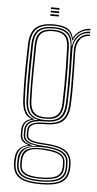

<svg xmlns="http://www.w3.org/2000/svg" viewBox="-57 -720 458 905"><g transform="rotate(5 171.5 -267.5)"><path d="M169.2 150Q102.5 150 71.5 130.9Q40.5 111.8 37.5 67.8Q37.2 62.2 37.1 58.1Q37 54 37.2 47Q38.2 13.8 52 -3.8Q65.8 -21.2 95.2 -28.2V-30.2Q75.5 -36.2 66.4 -47Q57.2 -57.8 57.2 -76.5Q57.2 -82.2 57.2 -86.1Q57.2 -90 57.2 -95Q57.2 -117.8 67.9 -132.2Q78.5 -146.8 99.5 -151.8V-153.8Q78.8 -161 67.6 -181.4Q56.5 -201.8 54.5 -238Q53 -270.2 52.2 -301.6Q51.5 -333 51.6 -364.9Q51.8 -396.8 52.5 -430.5Q53.2 -464.2 54.2 -501Q56 -557.2 82.2 -581.6Q108.5 -606 167.2 -606Q209.8 -606 231.6 -593.4Q253.5 -580.8 261.2 -551.5H263.2Q269.5 -564.8 281.5 -575.8Q293.5 -586.8 309 -593.4Q324.5 -600 341.2 -600V-593Q312.8 -593 291.1 -576.6Q269.5 -560.2 262.8 -538.5H260.2Q253.2 -571.2 231.8 -585.4Q210.2 -599.5 167.2 -599.5Q112.2 -599.5 87.9 -576.8Q63.5 -554 62 -501Q60.8 -452 60 -408.2Q59.2 -364.5 59.8 -322.8Q60.2 -281 62.2 -237.8Q64 -200.5 77 -179.9Q90 -159.2 114.5 -153.2V-151.2Q87.5 -146 75.9 -132.8Q64.2 -119.5 64.2 -95Q64.2 -90 64.2 -86.1Q64.2 -82.2 64.2 -76.5Q64.2 -57.2 75.9 -46.5Q87.5 -35.8 113.5 -30V-27.5Q76.5 -23.5 61.1 -5.6Q45.8 12.2 44.8 47Q44.5 54 44.6 58.1Q44.8 62.2 45 67.8Q47.8 108.5 76.9 126Q106 143.5 169.2 143.5Q236.5 143.5 265.5 124.5Q294.5 105.5 296 61.5Q296.2 55.8 296.2 50.2Q296.2 44.8 295.8 38Q293.8 1 264.4 -16.6Q235 -34.2 169.8 -37Q139.2 -38.5 120.6 -42.9Q102 -47.2 93.6 -55.5Q85.2 -63.8 85.2 -76.5Q85.2 -82.2 85.2 -86.1Q85.2 -90 85.2 -95Q85.2 -119.5 104.4 -130Q123.5 -140.5 167.2 -140.5Q221.2 -140.5 245.9 -163Q270.5 -185.5 272.5 -238.8Q274.2 -281.5 274.2 -319.6Q274.2 -357.8 273.5 -399.2Q272.8 -440.8 271.8 -493.2Q271.2 -527.8 290.1 -550.2Q309 -572.8 341.2 -572.8V-566Q309.5 -566 294 -543.4Q278.5 -520.8 279 -488.8Q280 -438.5 281 -397.9Q282 -357.2 282 -319.1Q282 -281 280.2 -238Q278 -182.8 252.5 -158.4Q227 -134 167.2 -134Q142.5 -134 125.9 -130.8Q109.2 -127.5 100.8 -119.1Q92.2 -110.8 92.2 -95.2Q92.2 -90 92.2 -86.1Q92.2 -82.2 92.2 -76.5Q92.2 -65.2 100.9 -58.4Q109.5 -51.5 126.9 -48.1Q144.2 -44.8 170.2 -43.5Q239.2 -40.2 269.4 -21.5Q299.5 -2.8 302.8 38Q303.2 44.8 303.4 50.2Q303.5 55.8 303.2 61.5Q301.8 109 271 129.5Q240.2 150 169.2 150ZM169.2 130.8Q206.8 130.8 231.8 124.2Q256.8 117.8 269.2 102.5Q281.8 87.2 281.8 61.5Q281.8 55.8 281.8 50.2Q281.8 44.8 281.5 38Q281 17.8 269.1 4.5Q257.2 -8.8 232.9 -15.9Q208.5 -23 170.5 -24.5Q111.8 -27.2 86.2 -10.2Q60.8 6.8 59.5 47Q59.2 54 59.2 58.1Q59.2 62.2 59.5 67.8Q60.8 101.8 86.8 116.2Q112.8 130.8 169.2 130.8ZM169.2 124.5Q114.2 124.5 91.1 110.9Q68 97.2 67 67.8Q66.8 62.2 66.8 58.1Q66.8 54 66.8 47Q66.8 6.5 92.4 -7.6Q118 -21.8 169.2 -19Q207 -17.2 229.6 -10.6Q252.2 -4 262.8 8Q273.2 20 274.2 38Q274.8 44.8 274.8 50.2Q274.8 55.8 274.5 61.5Q273.5 95.2 249 109.9Q224.5 124.5 169.2 124.5ZM169.2 118Q204 118 225.2 112.2Q246.5 106.5 256.6 94Q266.8 81.5 267.2 61.5Q267.5 55.8 267.5 50.2Q267.5 44.8 267.2 38Q266.8 22 257.2 11.6Q247.8 1.2 226.2 -4.6Q204.8 -10.5 168.2 -13Q119.2 -16.5 96.8 -1.6Q74.2 13.2 74.2 47Q74.2 54 74.2 58.1Q74.2 62.2 74.2 67.8Q74.2 93 96.4 105.5Q118.5 118 169.2 118ZM169.2 137.2Q109.2 137.2 81.4 121Q53.5 104.8 52.2 67.8Q52 62.2 52 58.1Q52 54 52 47Q52 10.8 71.8 -6.5Q91.5 -23.8 134 -27.8V-29.8Q100.8 -34 86 -44.9Q71.2 -55.8 71.2 -76.5Q71.2 -82.2 71.2 -86.1Q71.2 -90 71.2 -95Q71.2 -120.2 86.5 -134Q101.8 -147.8 130 -151V-152.5Q102.5 -157 87 -177.9Q71.5 -198.8 70 -237.5Q68.2 -280.8 67.8 -322.5Q67.2 -364.2 67.9 -408.1Q68.5 -452 69.8 -501Q71 -550.2 93.8 -571.8Q116.5 -593.2 167.2 -593.2Q214.5 -593.2 236 -574.2Q257.5 -555.2 259.2 -512.2H261.2Q263.8 -534 274.4 -550.5Q285 -567 302.1 -576.5Q319.2 -586 341.2 -586.5V-579.5Q305.5 -579.5 284.6 -554.4Q263.8 -529.2 264.5 -497.5Q265.8 -442.8 266.2 -400.4Q266.8 -358 266.2 -319.5Q265.8 -281 264.2 -237.8Q262.5 -189.8 240.2 -168.2Q218 -146.8 167.2 -146.8Q135.5 -146.8 115.9 -141.6Q96.2 -136.5 87.2 -125.1Q78.2 -113.8 78.2 -95Q78.2 -90 78.2 -86.1Q78.2 -82.2 78.2 -76.5Q78.2 -54 99.8 -43.8Q121.2 -33.5 169.5 -31.2Q209 -29.5 235.2 -22.1Q261.5 -14.8 274.8 -0.1Q288 14.5 288.5 38Q288.8 44.8 288.8 50.2Q288.8 55.8 288.8 61.5Q288.8 102 260.6 119.6Q232.5 137.2 169.2 137.2ZM167.2 -153.2Q214.8 -153.2 234.6 -173.8Q254.5 -194.2 256.2 -238.5Q258 -281.2 258.2 -319.9Q258.5 -358.5 257.8 -402Q257 -445.5 255.2 -502.8Q254 -549.2 232.4 -568Q210.8 -586.8 167.2 -586.8Q119 -586.8 98.8 -566.4Q78.5 -546 77.8 -501Q76.5 -427.2 76.1 -364.8Q75.8 -302.2 77.8 -237.2Q79.2 -192.8 100 -173Q120.8 -153.2 167.2 -153.2ZM167.2 -159.5Q125 -159.5 105.9 -177.9Q86.8 -196.2 85.5 -237Q83.8 -302.2 84 -364.8Q84.2 -427.2 85.5 -501Q86.2 -543.5 105.2 -562Q124.2 -580.5 167.2 -580.5Q209 -580.5 227.5 -562.1Q246 -543.8 247.2 -503.5Q249.2 -445.8 249.9 -402.1Q250.5 -358.5 250.1 -320Q249.8 -281.5 248.2 -238.8Q247 -199.5 229.2 -179.5Q211.5 -159.5 167.2 -159.5ZM167.2 -166Q205.2 -166 222.2 -183.5Q239.2 -201 240.2 -239Q241.5 -281.5 241.9 -320Q242.2 -358.5 241.6 -402.2Q241 -446 239.2 -504Q238.2 -541 220.9 -557.5Q203.5 -574 167.2 -574Q128.5 -574 111.2 -557.1Q94 -540.2 93.2 -501Q92 -427.2 91.4 -364.8Q90.8 -302.2 93.2 -237Q94.5 -200 111.8 -183Q129 -166 167.2 -166ZM147.2 -677V-685H187.2V-677ZM147.2 -645V-653H187.2V-645ZM147.2 -661V-669H187.2V-661Z"/></g></svg>

Font: Big Shoulders Inline Text Thin
Style: Regular
Weight: 100
Designer: Patric King
Foundry: XO Type Co
Version: Version 2.002